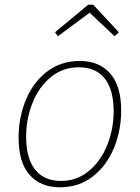

<svg xmlns="http://www.w3.org/2000/svg" viewBox="-20 -789 593 816"><path d="M495 -319Q495 -235 464.5 -160.5Q434 -86 375 -39.5Q316 7 234 7Q153 7 106 -45.5Q59 -98 59 -205Q59 -289 89.5 -363.5Q120 -438 179 -484Q238 -530 320 -530Q401 -530 448 -477Q495 -424 495 -319ZM91 -208Q91 -117 129 -68.5Q167 -20 239 -20Q307 -20 358 -62.5Q409 -105 436 -173Q463 -241 463 -316Q463 -407 425.5 -455Q388 -503 315 -503Q246 -503 195 -460.5Q144 -418 117.5 -350Q91 -282 91 -208ZM376 -769 485 -652 467 -635 361 -735 226 -635 214 -652 355 -769Z"/></svg>

Font: Bitter Pro ExtraLight
Style: Italic
Weight: 275
Italic angle: -9°
Designer: Sol Matas, and Bitter project Authors
Foundry: Sol Matas
Version: Version 1.010